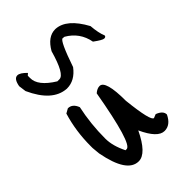

<svg xmlns="http://www.w3.org/2000/svg" viewBox="-178 -631 725 725"><g transform="rotate(-45 185.0 -268.0)"><path d="M59 -301 77 -311Q101 -311 112 -282Q96 -208 96 -130Q96 -91 119 -45H125Q154 -45 194 -274Q208 -286 221 -286Q252 -286 252 -176Q265 -55 281 -55L296 -61Q325 -50 325 -30Q307 8 275 8Q239 8 206 -64Q166 20 125 20Q64 20 40 -107L37 -139V-149Q37 -229 59 -301ZM370 -407Q369 -400 360.5 -400Q352 -400 322 -422Q311 -481 259 -511L250 -512Q237 -512 201 -407Q170 -366 128 -366Q127 -366 126 -366Q55 -371 10 -470L6 -500Q12 -534 30 -534Q44 -534 65 -512L57 -505V-493Q56 -451 121 -411H131H132Q159 -411 186 -507Q214 -556 254 -556Q255 -556 256 -556Q312 -553 357 -470Q360 -431 370 -407Z"/></g></svg>

Font: Just Me Again Down Here
Style: Regular
Weight: 400
Designer: Kimberly Geswein
Foundry: Kimberly Geswein
Version: Version 1.002 2007